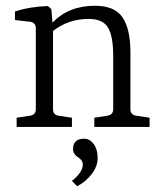

<svg xmlns="http://www.w3.org/2000/svg" viewBox="-20 -443 564 670"><path d="M234.9 77.1Q234.9 41 273.9 41Q293 41 306.6 59.1Q320.3 77.1 320.8 107.4Q320.8 137.7 300.3 164.1Q279.8 190.9 249 207L231 188Q269 158.2 269 130.9Q269 116.2 252 105.5Q234.9 94.7 234.9 77.1ZM502 0H309.1V-32.2L354 -39.1Q375 -42 375 -62V-249Q375 -316.4 356.9 -346.7Q338.9 -377 289.1 -377Q219.2 -377 165 -335V-62Q165 -42 185.1 -39.1L231 -32.2V0H38.1V-32.2L84 -39.1Q105 -42 105 -62V-344.2Q105 -364.3 85 -367.2L32.2 -373V-402.8Q84 -419.9 147 -421.9L159.2 -411.1L163.1 -363.8Q219.2 -422.9 311 -422.9Q379.9 -422.9 407.2 -382.8Q434.6 -342.8 435.1 -263.2V-62Q435.1 -42 456.1 -39.1L502 -32.2Z"/></svg>

Font: Yrsa-Light
Style: Regular
Weight: 300
Designer: Anna Giedrys (Yrsa+Rasa design), David Brezina (Yrsa art-direction, Rasa art-direction, design)
Foundry: Rosetta Type Foundry
Version: Version 1.001;PS 1.1;hotconv 1.0.88;makeotf.lib2.5.647800